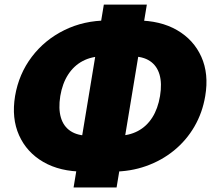

<svg xmlns="http://www.w3.org/2000/svg" viewBox="-20 -787 939 846"><path d="M349.1 -30.8Q244.6 -30.8 171.1 -73.2Q97.7 -115.7 64 -190.9Q30.3 -266.1 46.4 -363.8Q63 -461.4 120.1 -536.6Q177.2 -611.8 263.7 -654.3Q350.1 -696.8 454.1 -696.8H582Q686.5 -696.8 760 -654.3Q833.5 -611.8 867.2 -536.6Q900.9 -461.4 884.3 -363.8Q872.1 -290.5 836.7 -229.5Q801.3 -168.5 746.8 -124Q692.4 -79.6 623.5 -55.2Q554.7 -30.8 476.6 -30.8ZM371.1 -189H498.5Q548.3 -189 587.2 -209.5Q626 -230 650.9 -269Q675.8 -308.1 685.1 -363.8Q694.3 -419.4 682.9 -458.5Q671.4 -497.6 640.6 -518.1Q609.9 -538.6 560.5 -538.6H432.6Q383.3 -538.6 344.5 -518.1Q305.7 -497.6 280.3 -458.5Q254.9 -419.4 245.6 -363.8Q236.8 -308.1 248.3 -269Q259.8 -230 290.8 -209.5Q321.8 -189 371.1 -189ZM304.2 39.1 437.5 -766.6H627L493.7 39.1Z"/></svg>

Font: Inter 18pt Black
Style: Italic
Weight: 900
Italic angle: -9.3988°
Designer: Rasmus Andersson
Foundry: rsms
Version: Version 4.001;git-66647c0bb